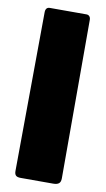

<svg xmlns="http://www.w3.org/2000/svg" viewBox="-85 -784 455 826"><g transform="rotate(10 142.0 -371.0)"><path d="M242 -29Q242 -13 234 -6.5Q226 0 209 0H67Q52 0 46 -6Q40 -12 40 -25L45 -719Q45 -742 64 -742H224Q232 -742 237 -736.5Q242 -731 242 -721Z"/></g></svg>

Font: Libre Franklin Black
Style: Regular
Weight: 900
Designer: Pablo Impallari, Rodrigo Fuenzalida
Foundry: Impallari Type
Version: Version 1.002; ttfautohint (v1.5)